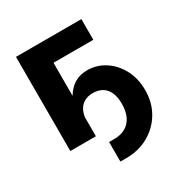

<svg xmlns="http://www.w3.org/2000/svg" viewBox="-166 -657 895 946"><g transform="rotate(-30 282.0 -184.0)"><path d="M246.1 168.5V57.1H275.9Q313.5 57.1 340.3 41.5Q367.2 25.9 381.1 -3.7Q395 -33.2 395 -75.7Q395 -113.3 383.5 -139.2Q372.1 -165 350.1 -178.5Q328.1 -191.9 296.4 -191.9Q266.6 -191.9 245.4 -179Q224.1 -166 213.1 -141.1Q202.1 -116.2 202.1 -80.1H169.9Q169.9 -142.6 187.5 -193.1Q205.1 -243.7 240.7 -273.4Q276.4 -303.2 330.1 -303.2Q382.3 -303.2 427.5 -274.4Q472.7 -245.6 500.5 -194.1Q528.3 -142.6 528.3 -75.7Q528.3 -4.9 495.6 50.3Q462.9 105.5 406.5 137Q350.1 168.5 278.8 168.5ZM430.7 -535.6V-418H204.1V0H58.6V-535.6Z"/></g></svg>

Font: Inter 20pt
Style: Bold
Weight: 700
Version: Version 4.001;git-66647c0bb